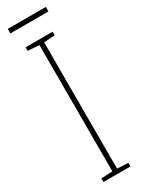

<svg xmlns="http://www.w3.org/2000/svg" viewBox="-220 -855 658 881"><g transform="rotate(-30 109.5 -414.0)"><path d="M211 -828H9V-804H211ZM181 0V-19L123 -22V-691L181 -695V-714H38V-695L98 -691V-22L38 -19V0Z"/></g></svg>

Font: Noto Sans Tamil ExtraCondensed Thin
Style: Regular
Weight: 100
Width: 2
Designer: Jelle Bosma - Monotype Design Team
Foundry: Monotype Imaging Inc.
Version: Version 2.004